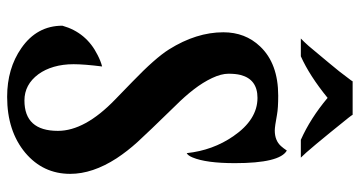

<svg xmlns="http://www.w3.org/2000/svg" viewBox="-257 -750 1017 543"><g transform="rotate(90 251.5 -478.5)"><path d="M168 -258.8Q161.6 -208 161.6 -178Q161.6 -147.9 168.9 -122.6Q176.3 -97.2 189.9 -78.6Q219.2 -39.1 264.2 -39.1Q350.1 -39.1 350.1 -133.8Q350.1 -210 261.7 -295.4L210.9 -344.7Q144 -409.2 119.6 -448.2Q71.3 -525.4 71.3 -601.6Q71.3 -663.6 111.3 -705.6Q159.7 -756.8 250.5 -756.8Q286.1 -756.8 304.2 -753.4Q337.9 -747.1 349.1 -747.1Q377.4 -747.1 393.1 -764.6Q398.9 -771 405.8 -781.2Q441.4 -761.2 441.4 -634.3Q441.4 -553.2 425.3 -514.6Q419.9 -501.5 413.1 -498Q405.3 -571.8 365.2 -629.9Q318.4 -698.2 256.8 -698.2Q204.1 -698.2 191.9 -649.9Q188.5 -636.2 188.5 -616Q188.5 -595.7 200.7 -569.8Q212.9 -543.9 232.7 -518.3Q252.4 -492.7 278.3 -466.8Q356.4 -386.7 382.1 -358.4Q407.7 -330.1 427.7 -299.8Q471.7 -231.9 471.7 -168.5Q471.7 -91.8 412.1 -41.5Q350.6 9.8 253.9 9.8Q173.8 9.8 116.2 -30.3Q52.7 -74.2 52.7 -146.5Q71.8 -214.4 135.7 -246.1Q152.8 -254.9 168 -258.8ZM375.5 -820.8Q314.9 -847.7 256.8 -896.5Q193.8 -845.2 139.2 -820.8H88.9Q97.7 -829.1 109.9 -842.8Q168 -912.1 181.6 -929.2L201.7 -955.6Q209 -964.8 210 -967.3H304.7Q305.7 -964.8 313 -955.6Q406.2 -839.4 425.8 -820.8Z"/></g></svg>

Font: Amarante
Style: Regular
Weight: 400
Designer: Karolina Lach
Foundry: Sorkin Type Co.
Version: Version 1.001